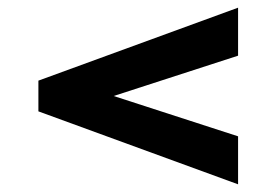

<svg xmlns="http://www.w3.org/2000/svg" viewBox="-20 -560 720 500"><path d="M80 -270 600 -80V-205L276 -310L600 -415V-540L80 -350Z"/></svg>

Font: Goli SemiBold
Style: Regular
Weight: 600
Designer: jaikishan Patel
Foundry: MagicType
Version: Version 1.000;Glyphs 3.2 (3242)